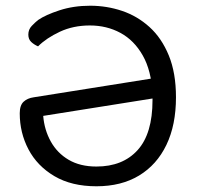

<svg xmlns="http://www.w3.org/2000/svg" viewBox="-20 -636 690 671"><path d="M519 -363 527 -294 131 -231Q135 -182 157.5 -141.5Q180 -101 220 -77.5Q260 -54 317 -54Q409 -54 461 -111.5Q513 -169 513 -286V-308Q509 -389 479 -442Q449 -495 401 -521Q353 -547 294 -547Q236 -547 189 -525Q142 -503 113 -474Q99 -480 89 -489.5Q79 -499 79 -515Q79 -533 91 -545.5Q103 -558 113 -566Q139 -584 188 -600Q237 -616 295 -616Q353 -616 406.5 -598Q460 -580 502.5 -541.5Q545 -503 570 -442Q595 -381 595 -296Q595 -199 561.5 -129.5Q528 -60 466 -22.5Q404 15 317 15Q230 15 170 -20.5Q110 -56 79.5 -114Q49 -172 49 -240Q49 -268 62.5 -280.5Q76 -293 98 -296Z"/></svg>

Font: Baloo Bhaijaan 2
Style: Regular
Weight: 400
Designer: Sanskriti Dholi, Noopur Datye and Ek Type
Foundry: Ek Type
Version: Version 1.701